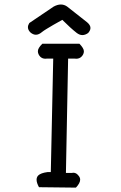

<svg xmlns="http://www.w3.org/2000/svg" viewBox="-20 -838 540 856"><path d="M278.8 -809.1Q266.1 -817.9 251.2 -817.9Q236.3 -817.9 219.2 -808.6L110.8 -735.4Q104.5 -725.6 104.5 -716.8Q104.5 -704.6 115.2 -693.8Q127.4 -683.1 140.1 -683.1Q153.3 -683.1 168 -695.8Q173.3 -700.2 187.5 -709Q214.4 -725.6 257.8 -749.5Q294.9 -712.4 321.8 -691.4Q334.5 -681.6 347.2 -681.6Q359.9 -681.6 373 -690.9Q383.3 -702.6 383.3 -713.4Q383.3 -726.1 368.2 -738.8ZM168.9 -643.1Q148.9 -623.5 148.9 -609.9Q148.9 -595.7 160.2 -584.5Q169.4 -576.2 182.1 -576.2Q185.5 -576.2 189 -576.7H189.5H217.3L206.5 -70.8H191.9Q162.1 -66.9 150.4 -55.7Q143.1 -47.9 143.1 -36.6Q143.1 -22.9 153.8 -3.4L318.4 -1.5Q337.4 -21.5 337.4 -37.1Q337.4 -47.4 328.6 -56.6Q319.8 -67.9 306.6 -67.9Q303.2 -67.9 299.3 -66.9H273.9L283.7 -576.7H312Q315.9 -576.2 320.3 -576.2Q334 -576.2 343.3 -585.4Q354 -596.2 354 -609.4Q354 -622.6 334 -643.1Z"/></svg>

Font: Bakudai
Style: Light
Weight: 300
Version: Version 1.48